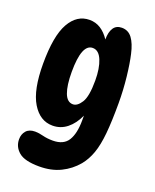

<svg xmlns="http://www.w3.org/2000/svg" viewBox="-152 -719 809 1002"><g transform="rotate(20 252.5 -218.0)"><path d="M182 -28Q112 -28 69 -99Q26 -170 26 -315Q26 -470 66.5 -541.5Q107 -613 177 -613Q211 -613 238.5 -595.5Q266 -578 288 -545Q288 -586 303 -609Q318 -632 349 -632Q385 -632 406.5 -603Q428 -574 440 -520Q451 -473 459 -401Q467 -329 467 -255Q467 -155 460.5 -87.5Q454 -20 438 25Q422 70 395 103Q359 146 308 171Q257 196 190 196Q109 196 76 168Q43 140 43 98Q43 70 59.5 51Q76 32 109 32Q129 32 154 38.5Q179 45 210 45Q270 45 294.5 5.5Q319 -34 319 -108Q319 -119 319 -133Q297 -84 262 -56Q227 -28 182 -28ZM244 -169Q269 -169 290.5 -203Q312 -237 312 -325Q312 -393 294 -437Q276 -481 242 -481Q181 -481 181 -326Q181 -251 196.5 -210Q212 -169 244 -169Z"/></g></svg>

Font: DynaPuff Condensed Medium
Style: Regular
Weight: 500
Width: 3
Designer: Toshi Omagari, Jennifer Daniel
Foundry: Google Fonts
Version: Version 2.000; ttfautohint (v1.8.4.7-5d5b)